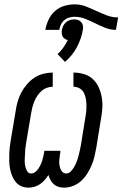

<svg xmlns="http://www.w3.org/2000/svg" viewBox="-20 -853 562 881"><path d="M274 8Q261 8 249 4.5Q237 1 227 -7.5Q217 -16 211.5 -27Q206 -38 202 -50Q195 -38 185 -27Q175 -16 163.5 -8Q152 0 138 4Q124 8 111 8Q93 8 78 1.5Q63 -5 52.5 -17.5Q42 -30 36 -45Q30 -60 26.5 -76.5Q23 -93 22.5 -110Q22 -127 22.5 -144.5Q23 -162 25 -179.5Q27 -197 30 -214L52 -344Q55 -366 61 -387Q67 -408 77.5 -428Q88 -448 103.5 -466Q119 -484 138 -496.5Q157 -509 179 -514.5Q201 -520 222 -520V-455Q209 -455 195 -450Q181 -445 170 -435Q159 -425 151 -413Q143 -401 137.5 -387.5Q132 -374 128.5 -360.5Q125 -347 123 -334L101 -204Q100 -193 98 -183Q96 -173 95.5 -162.5Q95 -152 94.5 -142Q94 -132 93.5 -122Q93 -112 94 -102Q95 -92 98 -82.5Q101 -73 106.5 -65Q112 -57 123 -57Q133 -57 141.5 -63.5Q150 -70 156 -79Q162 -88 166.5 -97.5Q171 -107 174 -116.5Q177 -126 179 -136Q181 -146 183 -156V-161H257V-156Q255 -146 254 -136Q253 -126 252 -116.5Q251 -107 252.5 -97.5Q254 -88 257 -79Q260 -70 267 -63.5Q274 -57 284 -57Q296 -57 305.5 -67Q315 -77 321.5 -89Q328 -101 332.5 -113Q337 -125 340 -137Q343 -149 346 -161.5Q349 -174 351 -186L372 -316Q375 -331 376 -346Q377 -361 376.5 -375.5Q376 -390 373 -404Q370 -418 363.5 -429.5Q357 -441 344.5 -448Q332 -455 317 -455V-520Q342 -520 365.5 -513Q389 -506 406 -490Q423 -474 433 -452Q443 -430 447 -406Q451 -382 449.5 -356.5Q448 -331 443 -306L422 -176Q418 -155 413.5 -135Q409 -115 400.5 -95Q392 -75 380.5 -56.5Q369 -38 352.5 -23Q336 -8 315.5 0Q295 8 274 8ZM252 -716H188Q192 -739 202.5 -762Q213 -785 232 -802Q251 -819 275 -826Q299 -833 323 -833Q350 -833 374 -823.5Q398 -814 421.5 -803Q445 -792 470 -782.5Q495 -773 522 -773L512 -716Q486 -716 462.5 -725.5Q439 -735 417 -746Q395 -757 371.5 -766.5Q348 -776 322 -776Q310 -776 297.5 -772.5Q285 -769 275 -760.5Q265 -752 259.5 -740Q254 -728 252 -716ZM278 -569 244 -605Q259 -618 270.5 -634.5Q282 -651 291 -669Q284 -671 277.5 -675Q271 -679 267.5 -685.5Q264 -692 263.5 -700Q263 -708 264 -716Q266 -726 270.5 -735Q275 -744 283 -751Q291 -758 300.5 -761Q310 -764 320 -764Q330 -764 338.5 -761Q347 -758 353 -751Q359 -744 360.5 -735Q362 -726 360 -716Q357 -696 350 -676Q343 -656 333 -637Q323 -618 309 -600.5Q295 -583 278 -569Z"/></svg>

Font: Iosevka Fixed
Style: Italic
Weight: 400
Italic angle: -9°
Monospace: yes
Designer: Belleve Invis
Foundry: Belleve Invis
Version: Version 33.2.4